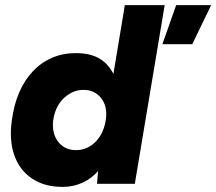

<svg xmlns="http://www.w3.org/2000/svg" viewBox="-20 -720 847 752"><path d="M360 0 368 -93 469 -700H625L508 0ZM225 12Q154 12 105 -21Q56 -54 35.5 -113.5Q15 -173 27 -253Q35 -311 55.5 -358.5Q76 -406 108.5 -440.5Q141 -475 183.5 -493.5Q226 -512 277 -512Q348 -512 387.5 -478Q427 -444 440 -385Q453 -326 442 -248Q434 -186 415.5 -137.5Q397 -89 369 -55.5Q341 -22 304.5 -5Q268 12 225 12ZM278 -132Q302 -132 322 -141.5Q342 -151 357.5 -168Q373 -185 382.5 -207.5Q392 -230 395 -255Q401 -305 375.5 -336.5Q350 -368 307 -368Q283 -368 262.5 -358Q242 -348 226 -331.5Q210 -315 200.5 -293Q191 -271 188 -246Q183 -196 208.5 -164Q234 -132 278 -132ZM616 -547 670 -700H807L733 -547Z"/></svg>

Font: Figtree Light ExtraBold
Style: Italic
Weight: 800
Italic angle: -9.5°
Version: Version 2.001;gftools[0.9.30]